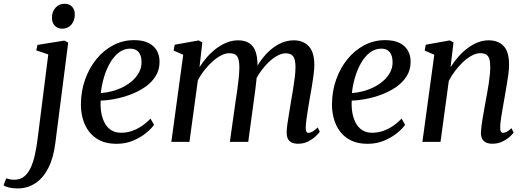

<svg xmlns="http://www.w3.org/2000/svg" viewBox="-142 -776 2872 1050"><path d="M160.5 7Q150.5 87.5 122.2 142.8Q94 198 51 226.2Q8 254.5 -46.5 254.5Q-70.5 254.5 -91.5 249.8Q-112.5 245 -122.5 237L-108 199.5Q-101 202 -88.2 204.5Q-75.5 207 -64.5 207Q-33 207 -11.2 190.2Q10.5 173.5 25 143Q39.5 112.5 48.8 71Q58 29.5 64 -19.5L122 -478.5L56.5 -500.5L63 -530.5L210 -554L231 -543ZM198 -619Q173 -619 157.2 -636Q141.5 -653 142 -680Q142.5 -713 162 -734.2Q181.5 -755.5 211.5 -755.5Q237.5 -755.5 252.5 -739Q267.5 -722.5 267 -697Q267 -662.5 247.8 -640.8Q228.5 -619 198 -619Z M700.5 -93.5Q686.5 -73 657 -48.8Q627.5 -24.5 586.2 -7Q545 10.5 495 10.5Q442.5 10.5 405.5 -7.5Q368.5 -25.5 345 -56.5Q321.5 -87.5 310.8 -126.5Q300 -165.5 300.5 -207Q301 -277.5 323.2 -340.5Q345.5 -403.5 384.8 -452Q424 -500.5 476.8 -528.5Q529.5 -556.5 591.5 -556.5Q639 -556.5 669.8 -541.2Q700.5 -526 715.5 -499.5Q730.5 -473 730.5 -439.5Q731 -394.5 709.2 -359.8Q687.5 -325 651.5 -300.2Q615.5 -275.5 572.5 -259.2Q529.5 -243 486.2 -234.8Q443 -226.5 408.5 -226Q406.5 -193.5 411.5 -162.2Q416.5 -131 429.5 -105.5Q442.5 -80 465 -65Q487.5 -50 520.5 -50Q550.5 -50 578.8 -59.5Q607 -69 633 -86.5Q659 -104 681 -127.5ZM570.5 -510Q535 -510 506.8 -487.8Q478.5 -465.5 458.2 -429.2Q438 -393 425.8 -350.5Q413.5 -308 409.5 -267Q440 -269 471.8 -277.5Q503.5 -286 532.2 -300.8Q561 -315.5 583.5 -336Q606 -356.5 619.2 -382Q632.5 -407.5 632 -437Q631.5 -473.5 615.5 -491.8Q599.5 -510 570.5 -510Z M964.5 -544 949 -408.5Q967.5 -438 991.2 -464.8Q1015 -491.5 1042.5 -512Q1070 -532.5 1099.8 -544Q1129.5 -555.5 1160 -555.5Q1196 -555.5 1219.5 -541Q1243 -526.5 1254.5 -496.8Q1266 -467 1266.5 -419.5Q1266.5 -414 1265.8 -405.8Q1265 -397.5 1264.2 -388.2Q1263.5 -379 1262 -369L1247.5 -381.5Q1265.5 -419.5 1289.5 -451.5Q1313.5 -483.5 1341.5 -506.8Q1369.5 -530 1400.8 -542.8Q1432 -555.5 1464.5 -555.5Q1515.5 -555.5 1546.2 -523.5Q1577 -491.5 1577 -420Q1577 -399.5 1573.2 -369.5Q1569.5 -339.5 1564 -306.5Q1558.5 -273.5 1553 -243.5Q1548.5 -216.5 1543.5 -186.8Q1538.5 -157 1534.8 -129.5Q1531 -102 1530 -81Q1529.5 -64 1533 -56.8Q1536.5 -49.5 1544 -49.5Q1555 -49.5 1566.8 -56.2Q1578.5 -63 1595.5 -79L1607 -56Q1601 -46.5 1584.8 -31Q1568.5 -15.5 1544 -2.8Q1519.5 10 1488.5 10Q1465.5 10 1451.5 2.5Q1437.5 -5 1431.5 -19Q1425.5 -33 1425.5 -52.5Q1426 -71.5 1430 -100.2Q1434 -129 1439.8 -161.5Q1445.5 -194 1450 -224.5Q1455 -253.5 1460.5 -286.5Q1466 -319.5 1470 -351.8Q1474 -384 1474 -410Q1473.5 -453 1460.8 -468.8Q1448 -484.5 1420 -484.5Q1399.5 -484.5 1375.5 -471.8Q1351.5 -459 1327.2 -435.8Q1303 -412.5 1281.2 -381.5Q1259.5 -350.5 1244 -313.5L1263.5 -375.5Q1262 -354.5 1259.5 -330.2Q1257 -306 1253.8 -282Q1250.5 -258 1247.5 -236L1215.5 0H1115L1146.5 -223Q1151.5 -252.5 1156 -286Q1160.5 -319.5 1163.8 -351.8Q1167 -384 1167 -409.5Q1166.5 -453.5 1154.2 -469.2Q1142 -485 1111 -485Q1091 -485 1068 -473.2Q1045 -461.5 1021.5 -440.8Q998 -420 976.8 -393.2Q955.5 -366.5 940 -336.5L894 0H795L860 -476.5L807.5 -499.5L813.5 -531.5L944.5 -555Z M2073.5 -93.5Q2059.5 -73 2030 -48.8Q2000.5 -24.5 1959.2 -7Q1918 10.5 1868 10.5Q1815.5 10.5 1778.5 -7.5Q1741.5 -25.5 1718 -56.5Q1694.5 -87.5 1683.8 -126.5Q1673 -165.5 1673.5 -207Q1674 -277.5 1696.2 -340.5Q1718.5 -403.5 1757.8 -452Q1797 -500.5 1849.8 -528.5Q1902.5 -556.5 1964.5 -556.5Q2012 -556.5 2042.8 -541.2Q2073.5 -526 2088.5 -499.5Q2103.5 -473 2103.5 -439.5Q2104 -394.5 2082.2 -359.8Q2060.5 -325 2024.5 -300.2Q1988.5 -275.5 1945.5 -259.2Q1902.5 -243 1859.2 -234.8Q1816 -226.5 1781.5 -226Q1779.5 -193.5 1784.5 -162.2Q1789.5 -131 1802.5 -105.5Q1815.5 -80 1838 -65Q1860.5 -50 1893.5 -50Q1923.5 -50 1951.8 -59.5Q1980 -69 2006 -86.5Q2032 -104 2054 -127.5ZM1943.5 -510Q1908 -510 1879.8 -487.8Q1851.5 -465.5 1831.2 -429.2Q1811 -393 1798.8 -350.5Q1786.5 -308 1782.5 -267Q1813 -269 1844.8 -277.5Q1876.5 -286 1905.2 -300.8Q1934 -315.5 1956.5 -336Q1979 -356.5 1992.2 -382Q2005.5 -407.5 2005 -437Q2004.5 -473.5 1988.5 -491.8Q1972.5 -510 1943.5 -510Z M2322 -408.5Q2341 -438.5 2364.2 -465.2Q2387.5 -492 2414.5 -512.2Q2441.5 -532.5 2470.5 -544Q2499.5 -555.5 2530.5 -555.5Q2582 -555.5 2612 -524.5Q2642 -493.5 2642 -420.5Q2642 -399.5 2638 -369Q2634 -338.5 2628.2 -305.5Q2622.5 -272.5 2617.5 -243.5Q2613 -216.5 2607.5 -186.8Q2602 -157 2598 -129.2Q2594 -101.5 2593.5 -81Q2593 -64 2597 -56.8Q2601 -49.5 2608 -49.5Q2617.5 -49.5 2629 -55.2Q2640.5 -61 2655 -75L2667 -51Q2661.5 -42.5 2645.5 -28Q2629.5 -13.5 2605.5 -1.8Q2581.5 10 2550.5 10Q2529 10 2514.8 2.8Q2500.5 -4.5 2494 -18.5Q2487.5 -32.5 2488 -53Q2488.5 -67 2491 -86.8Q2493.5 -106.5 2497.5 -129.8Q2501.5 -153 2505.8 -177Q2510 -201 2514 -223Q2518 -245 2522.5 -269.5Q2527 -294 2530.8 -319Q2534.5 -344 2536.8 -367.2Q2539 -390.5 2539 -410Q2539 -439 2533.5 -455.2Q2528 -471.5 2516 -478.2Q2504 -485 2483.5 -485Q2463.5 -485 2440.2 -473Q2417 -461 2393.5 -439.8Q2370 -418.5 2349 -391.2Q2328 -364 2312.5 -334L2267 0H2168L2233 -476.5L2180.5 -499.5L2186.5 -531.5L2317.5 -555L2338 -544Z"/></svg>

Font: Merriweather 48pt
Style: Italic
Weight: 400
Italic angle: -7.8°
Version: Version 2.101